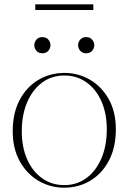

<svg xmlns="http://www.w3.org/2000/svg" viewBox="-20 -860 596 890"><path d="M277 10Q213.5 10 159.2 -21.5Q105 -53 72 -111.8Q39 -170.5 39 -251.5Q39 -335.5 70.8 -396Q102.5 -456.5 157 -489.2Q211.5 -522 279 -522Q343 -522 397 -490.5Q451 -459 484 -400.5Q517 -342 517 -260.5Q517 -177 485.2 -116.2Q453.5 -55.5 399.2 -22.8Q345 10 277 10ZM278 -2Q336.5 -2 380.8 -34.8Q425 -67.5 450 -125.8Q475 -184 475 -260.5Q475 -334.5 450 -390.8Q425 -447 380.5 -478.5Q336 -510 278 -510Q219.5 -510 175.2 -477.2Q131 -444.5 106 -386.2Q81 -328 81 -251.5Q81 -177.5 106 -121.2Q131 -65 175.5 -33.5Q220 -2 278 -2ZM176.5 -613Q159 -613 149 -624.5Q139 -636 139 -650.5Q139 -665 149 -676.5Q159 -688 176.5 -688Q194 -688 204 -676.5Q214 -665 214 -650.5Q214 -636 204 -624.5Q194 -613 176.5 -613ZM379.5 -613Q362 -613 352 -624.5Q342 -636 342 -650.5Q342 -665 352 -676.5Q362 -688 379.5 -688Q397 -688 407 -676.5Q417 -665 417 -650.5Q417 -636 407 -624.5Q397 -613 379.5 -613ZM143.5 -813.5V-840H412.5V-813.5Z"/></svg>

Font: Newsreader 72pt ExtraLight
Style: Regular
Weight: 275
Designer: Hugues Gentile
Foundry: Production Type
Version: Version 1.003; ttfautohint (v1.8.3)